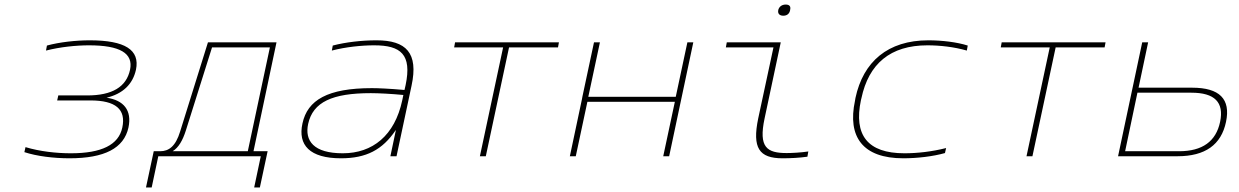

<svg xmlns="http://www.w3.org/2000/svg" viewBox="-20 -686 5440 843"><path d="M363 -267H236L231 -245H377C488 -245 534 -206 517 -126C501 -50 426 -13 291 -13C228 -13 155 -21 92 -40L87 -18C142 0 216 9 285 9C439 9 524 -35 544 -126C560 -202 523 -246 448 -257C519 -274 563 -316 577 -380C595 -467 529 -509 374 -509C313 -509 241 -501 186 -486L182 -464C245 -480 315 -487 371 -487C507 -487 566 -452 551 -380C535 -304 472 -267 363 -267Z M683 -22H655L621 137H646L675 0H1125L1096 137H1121L1155 -22H1093L1194 -500H893L771 -109C751 -43 721 -22 683 -22ZM738 -22C764 -38 782 -69 796 -113L911 -478H1165L1068 -22Z M1633 -509C1569 -509 1498 -501 1441 -486L1437 -464C1499 -480 1568 -487 1623 -487C1740 -487 1789 -447 1761 -313L1756 -291C1688 -297 1640 -299 1613 -299C1419 -299 1330 -247 1308 -144C1287 -49 1340 9 1477 9C1588 9 1659 -28 1717 -114H1718L1694 0H1721L1787 -310C1818 -454 1763 -509 1633 -509ZM1333 -142C1354 -238 1439 -277 1608 -277C1642 -277 1699 -274 1751 -269L1746 -245C1713 -91 1616 -13 1485 -13C1357 -13 1317 -68 1333 -142Z M2087 0H2113L2215 -478H2430L2434 -500H1978L1974 -478H2189Z M2482 0H2508L2559 -239H2943L2892 0H2918L3024 -500H2998L2947 -261H2563L2614 -500H2588L2537 -261L2535 -250Z M3434 -14C3347 -14 3310 -39 3337 -166L3408 -500H3171L3167 -478H3376L3309 -166C3282 -36 3313 9 3416 9C3452 9 3490 7 3525 2L3529 -21C3497 -16 3456 -14 3434 -14ZM3397 -641C3394 -626 3403 -617 3419 -617C3436 -617 3446 -626 3449 -641V-642C3453 -657 3447 -666 3430 -666C3413 -666 3401 -657 3397 -642Z M3736 -256 3734 -244C3700 -85 3768 9 3946 9C4007 9 4076 1 4129 -14L4134 -36C4071 -20 4007 -13 3951 -13C3788 -13 3728 -94 3760 -246L3762 -254C3794 -406 3889 -487 4052 -487C4107 -487 4169 -480 4225 -464L4229 -486C4182 -501 4116 -509 4056 -509C3878 -509 3770 -415 3736 -256Z M4487 0H4513L4615 -478H4830L4834 -500H4378L4374 -478H4589Z M4889 0H5150C5271 0 5342 -50 5363 -151C5384 -251 5335 -301 5214 -301H4979L5021 -500H4995ZM4920 -22 4974 -279H5211C5313 -279 5355 -237 5337 -151C5319 -65 5259 -22 5157 -22Z"/></svg>

Font: LT Wave Mono Thin
Style: Italic
Weight: 100
Designer: Daniel Lyons
Version: Version 2.5 (Glyphs App)